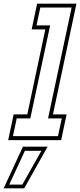

<svg xmlns="http://www.w3.org/2000/svg" viewBox="-87 -770 440 1055"><path d="M-42 0 -12 -141.5H63L162 -608.5H87L117 -750H333L204 -141.5H279L249 0ZM-16 -22H231.5L252.5 -119.5H177L306.5 -728.5H134.5L113.5 -630.5H188.5L79.5 -119.5H5ZM-67 265 39 36H174.5L46 265ZM-36.5 244.5H35.5L140.5 58.5H50Z"/></svg>

Font: Tourney Condensed ExtraLight
Style: Italic
Weight: 200
Width: 3
Italic angle: -12°
Designer: Tyler Finck
Foundry: Etcetera Type Co
Version: Version 1.010; ttfautohint (v1.8.3)